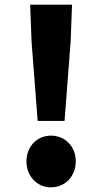

<svg xmlns="http://www.w3.org/2000/svg" viewBox="-20 -787 437 821"><path d="M141 -270H256L282 -608L288 -767H109L115 -608ZM198 14C260 14 304 -35 304 -97C304 -159 260 -207 198 -207C137 -207 93 -159 93 -97C93 -35 137 14 198 14Z"/></svg>

Font: Noto Sans CJK TC Black
Style: Regular
Weight: 900
Designer: Ryoko NISHIZUKA 西塚涼子 (kana, bopomofo & ideographs); Paul D. Hunt (Latin, Greek & Cyrillic); Sandoll Communications 산돌커뮤니
Foundry: Adobe
Version: Version 2.004;hotconv 1.0.118;makeotfexe 2.5.65603